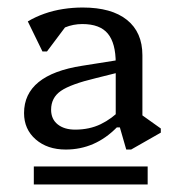

<svg xmlns="http://www.w3.org/2000/svg" viewBox="-20 -726 492 511"><path d="M316 -328 299 -387H288V-558Q288 -611 267 -636.5Q246 -662 199 -662Q175 -662 153 -653Q131 -644 117 -627L121 -689H180L105 -589H93L54 -669Q74 -681 98 -689.5Q122 -698 148 -702Q174 -706 200 -706Q277 -706 318 -673Q359 -640 359 -579V-398L328 -441L408 -384V-373L329 -328ZM155 -328Q106 -328 75 -355Q44 -382 44 -425Q44 -527 199 -551L319 -570V-539L235 -518Q168 -502 142 -484Q116 -466 116 -434Q116 -409 133.5 -395Q151 -381 180 -381Q218 -381 248 -395.5Q278 -410 303 -436V-387H291Q233 -328 155 -328ZM70 -235V-283H373V-235Z"/></svg>

Font: Platypi Light
Style: Regular
Weight: 300
Designer: David Sargent
Foundry: Bolt Cutter Type
Version: Version 1.200